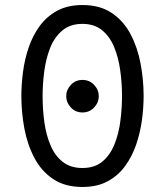

<svg xmlns="http://www.w3.org/2000/svg" viewBox="-20 -732 656 764"><path d="M308 12Q238.5 12 191.5 -19.5Q144.5 -51 116.8 -103.8Q89 -156.5 77 -220.5Q65 -284.5 65 -350Q65 -395.5 71.5 -445.5Q78 -495.5 94 -542.8Q110 -590 137.8 -628.2Q165.5 -666.5 207.5 -689.2Q249.5 -712 308 -712Q378 -712 425 -680.2Q472 -648.5 499.8 -595.5Q527.5 -542.5 539.5 -478.5Q551.5 -414.5 551.5 -350Q551.5 -304 544.8 -254.2Q538 -204.5 522 -157.2Q506 -110 478 -71.5Q450 -33 408.2 -10.5Q366.5 12 308 12ZM308 -63.5Q357.5 -63.5 388.2 -89.8Q419 -116 436 -159Q453 -202 459.2 -252.2Q465.5 -302.5 465.5 -350Q465.5 -402.5 458.2 -453.5Q451 -504.5 433.8 -545.8Q416.5 -587 385.8 -612Q355 -637 308 -637Q259 -637 227.5 -610.2Q196 -583.5 179.2 -540.5Q162.5 -497.5 156 -447.2Q149.5 -397 149.5 -350Q149.5 -297 156.5 -246Q163.5 -195 181 -153.8Q198.5 -112.5 229.5 -88Q260.5 -63.5 308 -63.5ZM308 -284.5Q280.5 -284.5 262 -304.2Q243.5 -324 243.5 -349.5Q243.5 -374.5 262 -394.2Q280.5 -414 308 -414Q336 -414 354.5 -394.2Q373 -374.5 373 -349.5Q373 -324 354.5 -304.2Q336 -284.5 308 -284.5Z"/></svg>

Font: Overpass Mono Light
Style: Regular
Weight: 400
Monospace: yes
Version: Version 4.000